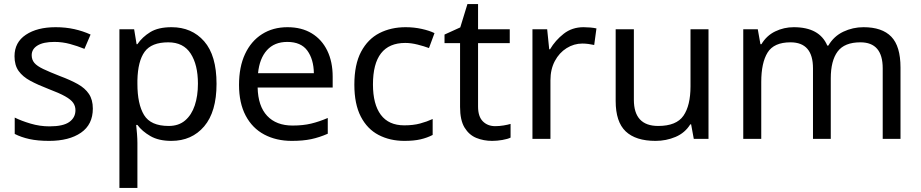

<svg xmlns="http://www.w3.org/2000/svg" viewBox="-20 -679 4505 939"><path d="M434 -148Q434 -70 376 -30Q318 10 220 10Q164 10 123.5 1Q83 -8 52 -24V-104Q84 -88 129.5 -74.5Q175 -61 222 -61Q289 -61 319 -82.5Q349 -104 349 -140Q349 -160 338 -176Q327 -192 298.5 -208Q270 -224 217 -244Q165 -264 128 -284Q91 -304 71 -332Q51 -360 51 -404Q51 -472 106.5 -509Q162 -546 252 -546Q301 -546 343.5 -536.5Q386 -527 423 -510L393 -440Q359 -454 322 -464Q285 -474 246 -474Q192 -474 163.5 -456.5Q135 -439 135 -409Q135 -387 148 -371.5Q161 -356 191.5 -341.5Q222 -327 273 -307Q324 -288 360 -268Q396 -248 415 -219.5Q434 -191 434 -148Z M819 -546Q918 -546 978.5 -477Q1039 -408 1039 -269Q1039 -132 978.5 -61Q918 10 818 10Q756 10 715.5 -13.5Q675 -37 652 -68H646Q648 -51 650 -25Q652 1 652 20V240H564V-536H636L648 -463H652Q676 -498 715 -522Q754 -546 819 -546ZM803 -472Q721 -472 687.5 -426Q654 -380 652 -286V-269Q652 -170 684.5 -116.5Q717 -63 805 -63Q854 -63 885.5 -90Q917 -117 932.5 -163.5Q948 -210 948 -270Q948 -362 912.5 -417Q877 -472 803 -472Z M1386 -546Q1455 -546 1504.5 -516Q1554 -486 1580.5 -431.5Q1607 -377 1607 -304V-251H1240Q1242 -160 1286.5 -112.5Q1331 -65 1411 -65Q1462 -65 1501.5 -74.5Q1541 -84 1583 -102V-25Q1542 -7 1502 1.5Q1462 10 1407 10Q1331 10 1272.5 -21Q1214 -52 1181.5 -113.5Q1149 -175 1149 -264Q1149 -352 1178.5 -415Q1208 -478 1261.5 -512Q1315 -546 1386 -546ZM1385 -474Q1322 -474 1285.5 -433.5Q1249 -393 1242 -321H1515Q1514 -389 1483 -431.5Q1452 -474 1385 -474Z M1958 10Q1887 10 1831.5 -19Q1776 -48 1744.5 -109Q1713 -170 1713 -265Q1713 -364 1746 -426Q1779 -488 1835.5 -517Q1892 -546 1964 -546Q2005 -546 2043 -537.5Q2081 -529 2105 -517L2078 -444Q2054 -453 2022 -461Q1990 -469 1962 -469Q1804 -469 1804 -266Q1804 -169 1842.5 -117.5Q1881 -66 1957 -66Q2001 -66 2034.5 -75Q2068 -84 2096 -97V-19Q2069 -5 2036.5 2.5Q2004 10 1958 10Z M2402 -62Q2422 -62 2443 -65.5Q2464 -69 2477 -73V-6Q2463 1 2437 5.5Q2411 10 2387 10Q2345 10 2309.5 -4.5Q2274 -19 2252 -55Q2230 -91 2230 -156V-468H2154V-510L2231 -545L2266 -659H2318V-536H2473V-468H2318V-158Q2318 -109 2341.5 -85.5Q2365 -62 2402 -62Z M2834 -546Q2849 -546 2866.5 -544.5Q2884 -543 2897 -540L2886 -459Q2873 -462 2857.5 -464Q2842 -466 2828 -466Q2787 -466 2751 -443.5Q2715 -421 2693.5 -380.5Q2672 -340 2672 -286V0H2584V-536H2656L2666 -438H2670Q2696 -482 2737 -514Q2778 -546 2834 -546Z M3445 -536V0H3373L3360 -71H3356Q3330 -29 3284 -9.5Q3238 10 3186 10Q3089 10 3040 -36.5Q2991 -83 2991 -185V-536H3080V-191Q3080 -63 3199 -63Q3288 -63 3322.5 -113Q3357 -163 3357 -257V-536Z M4203 -546Q4294 -546 4339 -499.5Q4384 -453 4384 -349V0H4297V-345Q4297 -472 4188 -472Q4110 -472 4076.5 -427Q4043 -382 4043 -296V0H3956V-345Q3956 -472 3846 -472Q3765 -472 3734 -422Q3703 -372 3703 -278V0H3615V-536H3686L3699 -463H3704Q3729 -505 3771.5 -525.5Q3814 -546 3862 -546Q3988 -546 4026 -456H4031Q4058 -502 4104.5 -524Q4151 -546 4203 -546Z"/></svg>

Font: Noto Sans Nushu
Style: Regular
Weight: 400
Designer: Lisa Huang
Foundry: Lisa Huang
Version: Version 1.003; ttfautohint (v1.8.4.7-5d5b)